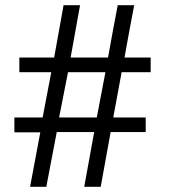

<svg xmlns="http://www.w3.org/2000/svg" viewBox="-20 -712 699 734"><path d="M383 -436 350 -263H206L240 -436ZM556 -436V-492H456C468 -559 480 -625 493 -692H430C417 -625 405 -559 393 -492H250C262 -559 274 -625 286 -692H223C211 -625 199 -559 187 -492H54V-436H176L143 -263H35V-206H134L95 2H157L197 -207H340L302 2H365L403 -207H537V-263H413L445 -436Z"/></svg>

Font: Repo
Style: Regular
Weight: 400
Designer: Stefan Peev
Foundry: Context Ltd
Version: Version 0.000